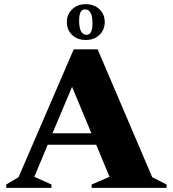

<svg xmlns="http://www.w3.org/2000/svg" viewBox="-20 -902 830 922"><path d="M10 0V-16L69 -51L334 -665H449L711 -51L780 -16V0H420V-16L506 -53L442 -207H209L145 -53L227 -16V0ZM232 -262H419L326 -485ZM392 -710Q352 -710 326.5 -734Q301 -758 301 -796Q301 -833 326.5 -857.5Q352 -882 392 -882Q432 -882 457.5 -857.5Q483 -833 483 -796Q483 -759 457.5 -734.5Q432 -710 392 -710ZM396 -735Q424 -735 424 -790Q424 -857 388 -857Q374 -857 367 -844Q360 -831 360 -802Q360 -735 396 -735Z"/></svg>

Font: Spectral SC ExtraBold
Style: Regular
Weight: 800
Designer: Jean-Baptiste Levee
Foundry: Production Type
Version: Version 2.001